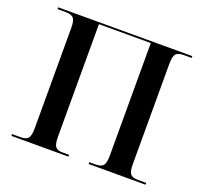

<svg xmlns="http://www.w3.org/2000/svg" viewBox="-123 -858 1063 1002"><g transform="rotate(20 408.5 -357.0)"><path d="M36 0H353V-10H314Q288 -10 277 -24Q266 -38 266 -79V-704H554V-79Q554 -38 542.5 -24Q531 -10 498 -10H465V0H781V-10H736Q705 -10 693.5 -23.5Q682 -37 682 -76V-634Q682 -675 693 -689.5Q704 -704 738 -704H781V-714H36V-704H81Q113 -704 125 -690.5Q137 -677 137 -637V-79Q137 -38 125.5 -24Q114 -10 85 -10H36Z"/></g></svg>

Font: Noto Serif Display Semi
Style: Regular
Weight: 600
Designer: Monotype Design Team
Foundry: Monotype Imaging Inc.
Version: Version 1.900